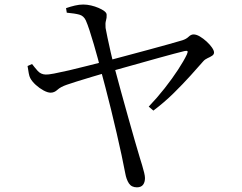

<svg xmlns="http://www.w3.org/2000/svg" viewBox="-20 -771 1040 826"><path d="M267.3 -716.4 264.1 -736Q283.4 -742.7 302.3 -747.1Q321.1 -751.5 337.9 -751.5Q354.4 -751.5 371.6 -747.5Q388.8 -743.5 403.9 -737Q419 -730.6 428.9 -723.1Q438.8 -715.5 438.8 -707.8Q439.6 -694.4 436 -682.8Q432.4 -671.3 434.2 -650.8Q436.8 -637.1 442.5 -608.8Q448.3 -580.6 456 -547.3Q463.6 -513.9 471.2 -486Q484.2 -435.9 500.2 -378.7Q516.1 -321.4 531.5 -266.2Q546.9 -210.9 560.1 -165.4Q573.3 -119.8 581.3 -93.2Q586 -77.6 591.4 -60.3Q596.7 -42.9 600.2 -28.1Q603.7 -13.4 603.7 -5.1Q603.7 13.2 595.3 24Q586.9 34.9 568.9 34.9Q545.9 34.9 534.6 17.9Q523.4 0.8 518.8 -25.8Q512.9 -58.1 503.2 -102.8Q493.6 -147.5 481.9 -198.2Q470.1 -248.9 457.7 -299.8Q445.2 -350.7 433.5 -395.2Q421.9 -439.6 413.2 -471.5Q409.2 -489.1 401.1 -518.4Q393 -547.8 383.6 -580.4Q374.2 -613.1 364.9 -641.1Q355.6 -669 349.2 -683.2Q340 -703 321.1 -708.1Q302.2 -713.3 267.3 -716.4ZM117.9 -495.6Q128.4 -481.6 141.9 -466.3Q155.3 -451.1 176.2 -450.3Q186.1 -449.5 212.7 -454.6Q239.4 -459.7 276.8 -468.3Q314.2 -476.9 355.9 -487.7Q397.6 -498.5 436.9 -508.3Q469.9 -517.1 518 -529.9Q566.1 -542.7 616 -556.2Q665.9 -569.8 706.4 -581Q747 -592.2 764.9 -597.8Q781.5 -603.2 791.6 -613Q801.7 -622.9 812.6 -622.9Q825.1 -622.9 840 -614Q854.9 -605.1 868.9 -592.3Q882.8 -579.5 891.8 -566.6Q900.8 -553.6 900.8 -545.3Q900.8 -536.6 892.3 -531.1Q883.9 -525.5 872.8 -520.7Q861.7 -515.8 854.1 -507Q832.8 -482.6 800.3 -446.5Q767.7 -410.3 727.5 -370.6Q687.2 -330.9 639.9 -295.2L619.8 -312.3Q656.1 -350.3 688.5 -391.5Q720.9 -432.7 745.9 -471Q770.9 -509.3 783.8 -536.5Q789.4 -548.8 786.2 -551.1Q783 -553.3 773.6 -551.3Q757.8 -547.5 728.6 -539.8Q699.3 -532.1 661.8 -521.6Q624.2 -511.2 584.7 -500Q545.2 -488.8 508.9 -478.8Q472.6 -468.8 446.2 -461.2Q415 -452.4 378.1 -441.2Q341.2 -430 310.3 -420.5Q279.4 -411 267.3 -406.4Q240.4 -397.1 227.1 -384.7Q213.8 -372.3 197.9 -372.3Q185.2 -372.3 167.5 -381.8Q149.8 -391.3 134 -405.7Q118.1 -420.1 110.3 -434.7Q106.1 -442.4 103.7 -455.8Q101.2 -469.2 98.6 -487Z"/></svg>

Font: Source Han Serif JP VF
Style: Regular
Weight: 250
Designer: Ryoko NISHIZUKA 西塚涼子 (kana & ideographs); Frank Grießhammer (Latin, Greek & Cyrillic); Wenlong ZHANG 张文龙 (bopomofo); San
Foundry: Adobe
Version: Version 2.001;hotconv 1.1.0;makeotfexe 2.6.0